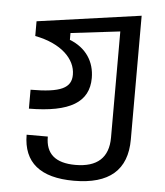

<svg xmlns="http://www.w3.org/2000/svg" viewBox="-52 -571 707 824"><g transform="rotate(5 301.0 -158.5)"><path d="M296.4 206.5C448.7 206.5 524.9 140.6 524.9 8.8V-524.4L77.6 -461.4V-397.9C191.9 -376 252.9 -313.5 252.9 -246.6C252.9 -189.5 208.5 -166.5 77.6 -166.5V-85C254.9 -85.9 335 -135.7 335 -239.3C335 -309.6 298.3 -366.7 227.1 -394.5V-423.8L439.5 -449.2V7.8C439.5 94.7 391.1 138.2 297.4 138.2C210.4 138.2 168.5 101.1 168.9 27.3H77.6C78.1 147 151.9 206.5 296.4 206.5Z"/></g></svg>

Font: Hack
Style: Regular
Weight: 400
Monospace: yes
Designer: Christopher Simpkins
Foundry: Christopher Simpkins
Version: Version 2.010